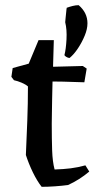

<svg xmlns="http://www.w3.org/2000/svg" viewBox="-20 -710 378 742"><path d="M141 12Q123 -11 107 -44Q91 -77 80 -111Q83 -178 85.5 -244Q88 -310 88 -376Q79 -384 63.5 -390.5Q48 -397 34 -400L24 -413L29 -447L91 -464L129 -555H188L185 -452L300 -455L315 -445L306 -392Q296 -392 272.5 -393Q249 -394 224 -394.5Q199 -395 183 -395Q182 -363 181.5 -328.5Q181 -294 180.5 -267Q180 -240 180 -232Q180 -173 181.5 -129Q183 -85 191 -55Q225 -56 253 -59.5Q281 -63 310 -71L325 -47Q287 -15 243 5Q221 8 193 10Q165 12 141 12ZM232 -624Q232 -628 233.5 -640.5Q235 -653 236 -665Q237 -677 238 -680Q249 -684 261 -687Q273 -690 284 -690Q318 -661 318 -620Q318 -598 307.5 -572.5Q297 -547 281.5 -523.5Q266 -500 249 -486Q243 -486 236.5 -490Q230 -494 229 -497Q235 -520 237 -558Q239 -596 232 -624Z"/></svg>

Font: Labrada Medium
Style: Regular
Weight: 500
Designer: Mercedes Jáuregui
Foundry: Omnibus-Type Team
Version: Version 1.000; ttfautohint (v1.8.4.7-5d5b)